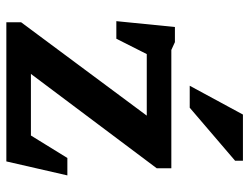

<svg xmlns="http://www.w3.org/2000/svg" viewBox="-108 -658 767 590"><g transform="rotate(90 275.0 -363.5)"><path d="M49 0V-45.5L370 -477.5L411 -431.5H86L177 -491.5L99.5 -338H45.5L63.5 -518H110L134 -507H497.5V-462L172 -28L138.5 -75.5H425.5L364.5 -23L466 -187.5H519.5L476.5 0ZM244 -563.5 332.5 -727H474.5V-703L311.5 -563.5Z"/></g></svg>

Font: Newsreader 7pt Medium
Style: Regular
Weight: 500
Designer: Hugues Gentile
Foundry: Production Type
Version: Version 1.003